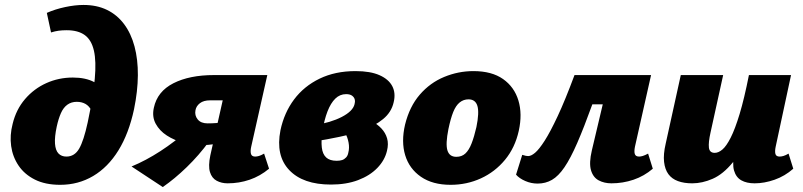

<svg xmlns="http://www.w3.org/2000/svg" viewBox="-20 -730 3241 775"><path d="M223 16Q163 16 121 -5Q79 -26 55 -61.5Q31 -97 25 -140.5Q19 -184 31 -230Q45 -288 81 -330Q117 -372 167 -394.5Q217 -417 274 -417Q326 -417 360.5 -398.5Q395 -380 400 -347L349 -284Q340 -302 325 -310.5Q310 -319 290 -319Q268 -319 252 -307.5Q236 -296 226 -273.5Q216 -251 209 -219Q200 -177 202 -150Q204 -123 216 -110.5Q228 -98 248 -98Q281 -98 299.5 -130Q318 -162 334 -236Q356 -340 362.5 -411.5Q369 -483 359 -526Q349 -569 322 -588.5Q295 -608 249 -608Q231 -608 216.5 -606Q202 -604 186 -599L169 -678Q203 -693 243 -701.5Q283 -710 317 -710Q371 -710 412 -690Q453 -670 481 -632.5Q509 -595 523 -542.5Q537 -490 536.5 -426Q536 -362 521 -289Q500 -191 458 -123Q416 -55 356 -19.5Q296 16 223 16Z M899 10Q874 10 854.5 -0.5Q835 -11 827.5 -35.5Q820 -60 829 -103L879 -325H828Q802 -325 787 -313.5Q772 -302 769 -285Q765 -264 778 -248Q791 -232 818 -232Q856 -232 887 -237.5Q918 -243 931 -251L912 -173Q884 -156 853.5 -150Q823 -144 790 -144Q756 -144 719.5 -154Q683 -164 653.5 -183Q624 -202 608.5 -230.5Q593 -259 601 -295Q615 -361 680 -394Q745 -427 844 -427H1059L994 -138Q990 -120 993 -109Q996 -98 1010 -98Q1017 -98 1025.5 -100.5Q1034 -103 1046 -110L1066 -49Q1030 -19 987.5 -4.5Q945 10 899 10ZM637 25 511 -58Q569 -82 627.5 -120Q686 -158 736 -203L824 -159Q783 -103 734 -55.5Q685 -8 637 25Z M1316 15Q1203 15 1147.5 -43.5Q1092 -102 1112 -204Q1127 -275 1167 -328.5Q1207 -382 1270 -412.5Q1333 -443 1415 -443Q1475 -443 1512 -426.5Q1549 -410 1563.5 -382Q1578 -354 1569 -317Q1560 -277 1526.5 -249.5Q1493 -222 1446.5 -205Q1400 -188 1349.5 -177.5Q1299 -167 1255 -160L1250 -225Q1315 -235 1359.5 -258Q1404 -281 1411 -309Q1414 -319 1412 -328Q1410 -337 1401.5 -343.5Q1393 -350 1377 -350Q1352 -350 1333.5 -332Q1315 -314 1302 -280.5Q1289 -247 1281 -199Q1276 -161 1279 -134.5Q1282 -108 1296.5 -94.5Q1311 -81 1339 -81Q1352 -81 1361 -84Q1370 -87 1377 -94.5Q1384 -102 1386 -114Q1391 -133 1387 -154.5Q1383 -176 1373.5 -192.5Q1364 -209 1354 -212L1430 -259Q1457 -253 1480 -241Q1503 -229 1519.5 -211.5Q1536 -194 1542.5 -171.5Q1549 -149 1542 -121Q1533 -83 1503 -52Q1473 -21 1425.5 -3Q1378 15 1316 15Z M1799 16Q1726 16 1679 -16.5Q1632 -49 1615.5 -103.5Q1599 -158 1615 -227Q1633 -300 1674.5 -348Q1716 -396 1773 -419.5Q1830 -443 1891 -443Q1965 -443 2010.5 -411Q2056 -379 2072.5 -324.5Q2089 -270 2074 -202Q2059 -134 2018.5 -85Q1978 -36 1921 -10Q1864 16 1799 16ZM1822 -97Q1844 -97 1858.5 -110.5Q1873 -124 1883.5 -151Q1894 -178 1903 -217Q1915 -276 1907 -302.5Q1899 -329 1871 -329Q1851 -329 1835.5 -316.5Q1820 -304 1809.5 -278Q1799 -252 1790 -209Q1778 -149 1786 -123Q1794 -97 1822 -97Z M2150 11Q2124 11 2100 0.5Q2076 -10 2063 -25L2088 -105Q2097 -102 2102.5 -101Q2108 -100 2112 -100Q2124 -100 2140 -113.5Q2156 -127 2178.5 -162Q2201 -197 2231 -261Q2261 -325 2299 -427H2503L2485 -309H2371Q2337 -215 2310 -153Q2283 -91 2258.5 -55Q2234 -19 2208 -4Q2182 11 2150 11ZM2448 10Q2419 10 2396.5 -2Q2374 -14 2365.5 -43Q2357 -72 2369 -123L2441 -427H2608L2543 -138Q2539 -118 2542.5 -108Q2546 -98 2560 -98Q2566 -98 2574.5 -100.5Q2583 -103 2596 -110L2615 -49Q2580 -19 2537 -4.5Q2494 10 2448 10Z M2774 10Q2741 10 2716.5 1Q2692 -8 2678 -27Q2664 -46 2660.5 -76.5Q2657 -107 2667 -150L2728 -427H2899L2848 -195Q2839 -155 2841.5 -134Q2844 -113 2865 -113Q2880 -113 2896 -126.5Q2912 -140 2929.5 -174.5Q2947 -209 2965.5 -270Q2984 -331 3003 -427H3071Q3045 -293 3011 -207.5Q2977 -122 2938 -74.5Q2899 -27 2857 -8.5Q2815 10 2774 10ZM3026 10Q2994 10 2972.5 -2Q2951 -14 2943 -41.5Q2935 -69 2945 -117L3008 -427H3173L3111 -138Q3107 -119 3110 -108.5Q3113 -98 3127 -98Q3134 -98 3142.5 -100.5Q3151 -103 3163 -110L3182 -49Q3148 -19 3106.5 -4.5Q3065 10 3026 10Z"/></svg>

Font: Ysabeau Office Black
Style: Italic
Weight: 900
Italic angle: -12°
Designer: Christian Thalmann (Catharsis Fonts)
Version: Version 2.001;gftools[0.9.30]; featfreeze: tnum,lnum,ss02